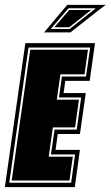

<svg xmlns="http://www.w3.org/2000/svg" viewBox="-46 -768 454 788"><path d="M-26 0 58 -591H344L322 -436H222L215 -386H306L282 -218H191L182 -153H282L261 0ZM-8 -18H246L262 -134H163L178 -236H269L287 -368H196L208 -454H307L324 -573H71ZM2 -27 78 -564H315L301 -463H202L187 -359H278L262 -245H171L154 -125H253L239 -27ZM135 -635 230 -748H388L356 -724L243 -635ZM162 -649H240L347 -734H235ZM177 -656 238 -727H328L238 -656Z"/></svg>

Font: Alumni Sans Collegiate One
Style: Italic
Weight: 400
Italic angle: -8°
Designer: Robert E. Leuschke
Foundry: Robert E. Leuschke
Version: Version 1.100